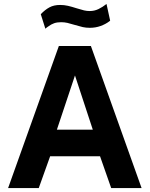

<svg xmlns="http://www.w3.org/2000/svg" viewBox="-20 -957 762 977"><path d="M279.5 -723H442.5L700.5 0H545.8L489 -162H235.2L177.2 0H21.2ZM452.2 -297.2 361.5 -573 269.5 -297.2ZM536.5 -848.6Q517.6 -834.1 491.9 -824.8Q466.2 -815.5 437 -815.5Q417.9 -815.5 401.3 -819.1Q384.8 -822.8 361 -830Q337.8 -837.1 322.8 -840.6Q307.8 -844 290.8 -844Q270.8 -844 255.8 -838.9Q240.9 -833.8 225.2 -822.1Q217.8 -817.5 210.8 -811L187.5 -884.8Q209.2 -907.5 231.7 -919.6Q254.1 -931.8 286 -931.8Q306.5 -931.8 325.6 -927.4Q344.8 -923 370.2 -914.8Q393.4 -907.5 407.8 -904.1Q422.1 -900.8 436.5 -900.8Q460.2 -900.8 481 -910.8Q501.8 -920.8 522 -936.8L540.5 -852Z"/></svg>

Font: Public Sans VF
Style: Regular
Weight: 400
Designer: Pablo Impallari, Rodrigo Fuenzalida (Modified by Dan O. Williams and USWDS)
Version: Version 1.003